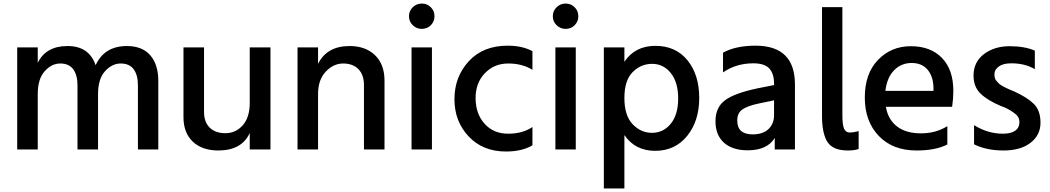

<svg xmlns="http://www.w3.org/2000/svg" viewBox="-20 -825 5990 1095"><path d="M78.1 27.3V-554.7H195.3V-466.8Q242.2 -562.5 365.2 -562.5Q488.3 -562.5 525.4 -453.1Q575.2 -562.5 704.1 -562.5Q791 -562.5 836.9 -509.8Q882.8 -457 882.8 -363.3V27.3H766.6V-337.9Q766.6 -397.5 742.2 -430.2Q717.8 -462.9 668.5 -462.9Q619.1 -462.9 579.1 -418.9Q539.1 -375 539.1 -288.1V27.3H421.9V-337.9Q421.9 -397.5 397.5 -430.2Q373 -462.9 323.7 -462.9Q274.4 -462.9 234.9 -418.9Q195.3 -375 195.3 -288.1V27.3Z M1026.4 -157.2V-554.7H1143.6V-187.5Q1143.6 -128.9 1175.8 -97.2Q1208 -65.4 1266.1 -65.4Q1324.2 -65.4 1364.3 -110.4Q1404.3 -155.3 1404.3 -238.3V-554.7H1522.5V27.3H1404.3V-66.4Q1358.4 33.2 1225.6 33.2Q1132.8 33.2 1079.6 -17.1Q1026.4 -67.4 1026.4 -157.2Z M1676.8 27.3V-554.7H1793.9V-460.9Q1844.7 -562.5 1973.6 -562.5Q2064.5 -562.5 2118.7 -510.3Q2172.9 -458 2172.9 -365.2V27.3H2055.7V-338.9Q2055.7 -398.4 2023.9 -430.7Q1992.2 -462.9 1937 -462.9Q1881.8 -462.9 1837.9 -416.5Q1793.9 -370.1 1793.9 -288.1V27.3Z M2334 -681.2Q2312.5 -702.1 2312.5 -732.4Q2312.5 -762.7 2334 -783.7Q2355.5 -804.7 2385.7 -804.7Q2416 -804.7 2437 -783.7Q2458 -762.7 2458 -732.4Q2458 -702.1 2437 -681.2Q2416 -660.2 2385.7 -660.2Q2355.5 -660.2 2334 -681.2ZM2327.1 27.3V-554.7H2443.4V27.3Z M2875 -564.5Q2959 -564.5 3016.6 -533.2V-426.8Q2959 -462.9 2878.4 -462.9Q2797.9 -462.9 2744.6 -406.7Q2691.4 -350.6 2692.4 -262.7Q2693.4 -174.8 2744.1 -118.7Q2794.9 -62.5 2877.9 -62.5Q2960.9 -62.5 3016.6 -100.6V3.9Q2957 39.1 2865.2 39.1Q2733.4 39.1 2652.3 -47.4Q2571.3 -133.8 2571.8 -260.7Q2572.3 -387.7 2653.8 -476.1Q2735.4 -564.5 2875 -564.5Z M3154.3 -681.2Q3132.8 -702.1 3132.8 -732.4Q3132.8 -762.7 3154.3 -783.7Q3175.8 -804.7 3206.1 -804.7Q3236.3 -804.7 3257.3 -783.7Q3278.3 -762.7 3278.3 -732.4Q3278.3 -702.1 3257.3 -681.2Q3236.3 -660.2 3206.1 -660.2Q3175.8 -660.2 3154.3 -681.2ZM3147.5 27.3V-554.7H3263.7V27.3Z M3423.8 250V-554.7H3541V-472.7Q3601.6 -563.5 3717.8 -563.5Q3834 -563.5 3900.9 -481Q3967.8 -398.4 3967.8 -266.6Q3967.8 -134.8 3898.9 -49.8Q3830.1 35.2 3716.3 35.2Q3602.5 35.2 3541 -54.7V250ZM3587.9 -413.6Q3541 -366.2 3541 -266.1Q3541 -166 3587.9 -116.7Q3634.8 -67.4 3698.7 -67.4Q3762.7 -67.4 3805.2 -119.1Q3847.7 -170.9 3847.7 -263.2Q3847.7 -355.5 3805.7 -408.2Q3763.7 -460.9 3699.2 -460.9Q3634.8 -460.9 3587.9 -413.6Z M4300.8 -321.3 4394.5 -339.8V-347.7Q4394.5 -405.3 4367.2 -434.6Q4339.8 -463.9 4276.4 -463.9Q4178.7 -463.9 4103.5 -412.1V-524.4Q4174.8 -564.5 4289.1 -564.5Q4513.7 -564.5 4513.7 -342.8V27.3H4398.4V-38.1Q4355.5 32.2 4244.1 32.2Q4157.2 32.2 4108.9 -11.2Q4060.5 -54.7 4060.5 -133.3Q4060.5 -211.9 4113.8 -252.4Q4167 -293 4300.8 -321.3ZM4184.6 -137.7Q4184.6 -58.6 4272.5 -58.6Q4331.1 -58.6 4362.8 -88.9Q4394.5 -119.1 4394.5 -168V-252.9L4310.5 -235.4Q4244.1 -221.7 4214.4 -201.2Q4184.6 -180.7 4184.6 -137.7Z M4668 -164.1V-784.2H4784.2V-169.9Q4784.2 -112.3 4793.9 -90.8Q4803.7 -69.3 4825.7 -69.3Q4847.7 -69.3 4877 -77.1V24.4Q4854.5 33.2 4815.4 33.2Q4730.5 33.2 4699.2 -15.1Q4668 -63.5 4668 -164.1Z M5417 -306.6Q5417 -263.7 5410.2 -215.8H5032.2Q5044.9 -142.6 5096.2 -103.5Q5147.5 -64.5 5232.4 -64.5Q5317.4 -64.5 5382.8 -105.5V-1Q5316.4 33.2 5207 33.2Q5071.3 33.2 4991.7 -49.8Q4912.1 -132.8 4912.1 -269Q4912.1 -405.3 4987.3 -483.4Q5062.5 -561.5 5174.8 -561.5Q5287.1 -561.5 5352.1 -494.6Q5417 -427.7 5417 -306.6ZM5029.3 -306.6H5303.7V-327.1Q5301.8 -390.6 5269.5 -428.2Q5237.3 -465.8 5179.2 -465.8Q5121.1 -465.8 5080.1 -425.3Q5039.1 -384.8 5029.3 -306.6Z M5532.2 -393.6Q5532.2 -471.7 5591.8 -516.6Q5651.4 -561.5 5737.8 -561.5Q5824.2 -561.5 5881.8 -536.1V-430.7Q5825.2 -463.9 5748 -463.9Q5701.2 -463.9 5676.3 -445.8Q5651.4 -427.7 5651.4 -401.9Q5651.4 -376 5662.1 -364.7Q5672.9 -353.5 5677.7 -347.7Q5695.3 -331.1 5765.6 -302.7Q5836.9 -270.5 5875.5 -232.9Q5914.1 -195.3 5914.1 -125Q5914.1 -54.7 5857.4 -10.7Q5800.8 33.2 5703.1 33.2Q5605.5 33.2 5535.2 -2V-111.3Q5613.3 -62.5 5699.2 -62.5Q5746.1 -62.5 5770 -79.6Q5793.9 -96.7 5793.9 -127.9Q5793.9 -159.2 5767.6 -177.7Q5729.5 -207 5687.5 -220.7Q5611.3 -252.9 5571.8 -291.5Q5532.2 -330.1 5532.2 -393.6Z"/></svg>

Font: GenEi M Gothic v2 Medium
Style: Regular
Weight: 500
Version: Version 2.0